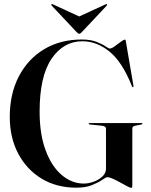

<svg xmlns="http://www.w3.org/2000/svg" viewBox="-20 -902 732 933"><path d="M623 -1Q623 11 618 11Q612.5 11 597.8 3Q583 -5 564.5 -15.2Q546 -25.5 528.8 -33.2Q511.5 -41 501.5 -41Q495 -41 477 -28.2Q459 -15.5 427.8 -2.8Q396.5 10 350.5 10Q255 10 182.2 -34Q109.5 -78 68.5 -155.5Q27.5 -233 27.5 -334Q27.5 -446.5 71.8 -531.2Q116 -616 194.8 -663Q273.5 -710 377.5 -710Q419.5 -710 448 -699Q476.5 -688 492.5 -677Q508.5 -666 513.5 -666Q522 -666 537 -676.8Q552 -687.5 566.5 -698.5Q581 -709.5 587.5 -709.5Q590.5 -709.5 591.5 -701L628.5 -485.5Q629 -480 627 -478.5Q624.5 -477 621.5 -482Q575 -600 512.8 -650.8Q450.5 -701.5 380.5 -701.5Q288 -701.5 230.2 -616Q172.5 -530.5 172.5 -360Q172.5 -249.5 201.8 -171.2Q231 -93 280 -51.5Q329 -10 387.5 -10Q409.5 -10 434.5 -18.8Q459.5 -27.5 477.2 -44Q495 -60.5 495 -82.5V-277Q495 -288.5 475.5 -291L417 -297Q411 -298 411 -301Q411 -304 416 -304H668Q672.5 -304 672.5 -301Q672.5 -298.5 666.5 -297L636.5 -291Q623 -288 623 -277ZM378.5 -747Q371 -738 365 -738Q359 -738 351.5 -747L231.5 -874.5Q227.5 -879 230.5 -881.5Q232.5 -883.5 238 -880.5L365 -822L492 -880.5Q497 -883.5 499.5 -881.5Q502 -879 498.5 -874.5Z"/></svg>

Font: Fraunces 144pt SemiBold
Style: Regular
Weight: 600
Version: Version 1.000;[0bf87f6ff]